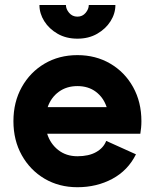

<svg xmlns="http://www.w3.org/2000/svg" viewBox="-20 -743 625 775"><path d="M408.7 -174.3 528.8 -120.1Q496.6 -55.2 433.6 -21.2Q370.6 12.7 292.5 12.7Q218.3 12.7 159.9 -21.7Q101.6 -56.2 67.9 -116.5Q34.2 -176.8 34.2 -253.9Q34.2 -331.1 67.9 -391.4Q101.6 -451.7 159.9 -486.1Q218.3 -520.5 292.5 -520.5Q366.7 -520.5 425.3 -486.1Q483.9 -451.7 517.3 -391.4Q550.8 -331.1 550.8 -253.9Q550.8 -240.7 549.6 -228Q548.3 -215.3 546.4 -203.1H170.4Q183.1 -162.6 215.1 -137.5Q247.1 -112.3 292.5 -112.3Q338.4 -112.3 368.2 -129.2Q397.9 -146 408.7 -174.3ZM292.5 -395.5Q249 -395.5 217.5 -372.6Q186 -349.6 172.4 -310.5H410.6Q397.5 -349.6 366.9 -372.6Q336.4 -395.5 292.5 -395.5ZM292.5 -586.9Q247.1 -586.9 212.6 -606.7Q178.2 -626.5 158.7 -657.5Q139.2 -688.5 139.2 -722.7H246.1Q246.1 -706.5 259 -691.2Q272 -675.8 292.5 -675.8Q313 -675.8 325.7 -691.2Q338.4 -706.5 338.4 -722.7H445.8Q445.8 -688.5 426.3 -657.5Q406.7 -626.5 372.3 -606.7Q337.9 -586.9 292.5 -586.9Z"/></svg>

Font: Giphurs
Style: Bold
Weight: 700
Version: Version 0.920; ttfautohint (v1.8.4.7-5d5b)